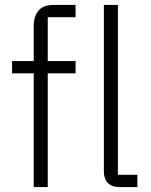

<svg xmlns="http://www.w3.org/2000/svg" viewBox="-20 -760 613 780"><path d="M117 -462H29V-512H117V-655Q117 -694 136.5 -717Q156 -740 197 -740H287V-690H174V-512H287V-462H174V0H117ZM465 0Q434 0 418 -17Q402 -34 402 -62V-740H459V-50H538V0Z"/></svg>

Font: IBM Plex Sans Thai Light
Style: Regular
Weight: 300
Designer: Mike Abbink, Paul van der Laan, Pieter van Rosmalen, Ben Mitchell, Mark Frömberg
Foundry: Bold Monday
Version: Version 1.2